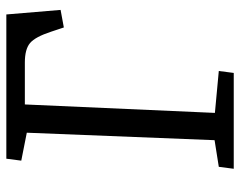

<svg xmlns="http://www.w3.org/2000/svg" viewBox="-94 -646 740 591"><g transform="rotate(-90 275.5 -350.0)"><path d="M52 0 58 -46 140 -59 163 -637 77 -654 83 -700H527L541 -533L487 -523L474 -562Q458 -611 439 -627Q420 -643 379 -643H250L224 -58L353 -46L347 0Z"/></g></svg>

Font: Literata 12pt
Style: Italic
Weight: 400
Italic angle: -2°
Designer: Latin by Veronika Burian and Jose Scaglione. Greek by Irene Vlachou. Cyrillic by Vera Evstafieva
Foundry: TypeTogether
Version: Version 3.002